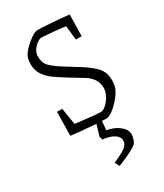

<svg xmlns="http://www.w3.org/2000/svg" viewBox="-169 -521 683 798"><g transform="rotate(-30 172.0 -122.0)"><path d="M192 9 188 52Q222 57 246.5 76Q271 95 271 118Q271 128 267.5 139.5Q264 151 259 158Q238 178 162 208L151 186Q194 167 211 154.5Q228 142 228 123Q228 105 208 92.5Q188 80 155 77L150 61L166 8Q73 1 47 -3L49 -117H74L87 -37Q186 -25 207 -25Q218 -25 232.5 -38Q247 -51 257 -70Q267 -89 267 -106Q267 -132 254.5 -149.5Q242 -167 226.5 -177Q211 -187 164 -215Q123 -240 101.5 -256Q80 -272 66.5 -293Q53 -314 53 -342Q53 -365 59 -379Q70 -401 101 -426.5Q132 -452 148 -452Q168 -452 216 -448.5Q264 -445 297 -441L295 -338H267L260 -406Q234 -410 200.5 -413Q167 -416 146 -417Q139 -417 126.5 -408.5Q114 -400 104.5 -386Q95 -372 95 -356Q95 -325 112 -307.5Q129 -290 169 -265L187 -254L206 -242Q259 -211 286 -184.5Q313 -158 313 -118Q313 -98 308 -82Q297 -53 265 -21.5Q233 10 210 10Q199 10 192 9Z"/></g></svg>

Font: Grenze ExtraLight
Style: Regular
Weight: 275
Designer: Renata Polastri
Foundry: Omnibus-Type
Version: Version 1.002; ttfautohint (v1.8)